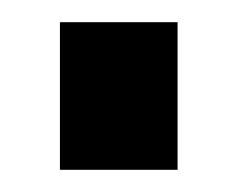

<svg xmlns="http://www.w3.org/2000/svg" viewBox="-20 -153 213 173"><path d="M140 -133V0H34V-133Z"/></svg>

Font: Pathway Extreme Condensed SemiBold
Style: Regular
Weight: 600
Width: 3
Version: Version 1.001;gftools[0.9.26]